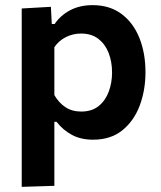

<svg xmlns="http://www.w3.org/2000/svg" viewBox="-20 -531 627 747"><path d="M64.5 196V-498L178 -504.5L181.5 -437.5H192.5Q214.5 -470.5 252.2 -490.8Q290 -511 340.5 -511Q407 -511 453 -476.5Q499 -442 522.5 -383Q546 -324 546 -250Q546 -180.5 523.8 -120.8Q501.5 -61 456.2 -24.2Q411 12.5 342 12.5Q295 12.5 260.2 -6Q225.5 -24.5 200 -57H191.5V192ZM296 -97Q337.5 -97 364 -118.5Q390.5 -140 403.2 -174.8Q416 -209.5 416 -249Q416 -290.5 402.8 -324.8Q389.5 -359 362.8 -379.8Q336 -400.5 295 -400.5Q264.5 -400.5 237 -387Q209.5 -373.5 191.5 -347.5V-161Q208.5 -131.5 234.2 -114.2Q260 -97 296 -97Z"/></svg>

Font: Commissioner SemiBold
Style: Regular
Weight: 600
Designer: Kostas Bartsokas
Foundry: Kostas Bartsokas
Version: Version 1.000; ttfautohint (v1.8.3)